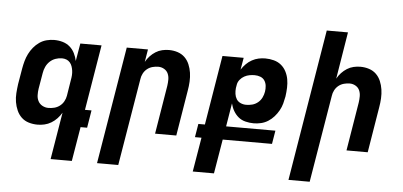

<svg xmlns="http://www.w3.org/2000/svg" viewBox="-58 -859 2517 1199"><g transform="rotate(5 1200.0 -260.0)"><path d="M254 -102Q272 -102 290.5 -106.5Q309 -111 325 -123Q341 -135 350.5 -152.5Q360 -170 363 -188L379 -288Q382 -303 383 -318Q384 -333 382 -347Q380 -361 375.5 -374Q371 -387 362 -397.5Q353 -408 340 -413Q327 -418 312 -418Q292 -418 272 -411Q252 -404 236.5 -389.5Q221 -375 212 -355.5Q203 -336 200 -316L183 -216Q180 -196 180.5 -175.5Q181 -155 190 -138Q199 -121 216.5 -111.5Q234 -102 254 -102ZM296 215 345 -80Q333 -60 317 -43Q301 -26 281 -14Q261 -2 239 3Q217 8 196 8Q167 8 140.5 0Q114 -8 95 -26Q76 -44 65 -69Q54 -94 49.5 -121Q45 -148 47 -176.5Q49 -205 53 -234L70 -334Q74 -357 80.5 -380.5Q87 -404 98 -426Q109 -448 125 -467.5Q141 -487 162 -501.5Q183 -516 207 -522Q231 -528 254 -528Q282 -528 307.5 -520.5Q333 -513 352 -496.5Q371 -480 382.5 -457Q394 -434 399 -409L418 -520H551L483 -110H524L506 0H465L429 215Z M587 215 709 -520H842L829 -441Q840 -461 855.5 -477.5Q871 -494 890 -506Q909 -518 930.5 -523Q952 -528 973 -528Q1002 -528 1028 -519.5Q1054 -511 1072.5 -493Q1091 -475 1101.5 -450Q1112 -425 1116 -398Q1120 -371 1118.5 -342.5Q1117 -314 1112 -286L1065 0H932L982 -304Q985 -324 985 -344Q985 -364 977.5 -381Q970 -398 953 -408Q936 -418 916 -418Q898 -418 879.5 -413Q861 -408 846 -396Q831 -384 822 -366.5Q813 -349 811 -332L720 215Z M1187 215 1223 0H1182L1196 -84H1237L1309 -520H1442L1429 -445Q1442 -465 1458 -481Q1474 -497 1494 -508Q1514 -519 1535 -523.5Q1556 -528 1577 -528Q1605 -528 1631 -521Q1657 -514 1676.5 -498Q1696 -482 1708 -459Q1720 -436 1724.5 -410.5Q1729 -385 1728 -357.5Q1727 -330 1723 -302Q1719 -280 1713 -257.5Q1707 -235 1695 -213.5Q1683 -192 1666.5 -173.5Q1650 -155 1629.5 -142Q1609 -129 1585.5 -123.5Q1562 -118 1540 -118Q1513 -118 1487.5 -124.5Q1462 -131 1443.5 -146.5Q1425 -162 1412.5 -183.5Q1400 -205 1394 -230L1370 -84H1679L1665 0H1356L1320 215ZM1483 -229Q1502 -229 1521 -234Q1540 -239 1556 -252Q1572 -265 1581 -283.5Q1590 -302 1593 -321Q1596 -339 1594 -357.5Q1592 -376 1582.5 -390.5Q1573 -405 1556 -411.5Q1539 -418 1520 -418Q1504 -418 1487.5 -415Q1471 -412 1455.5 -403.5Q1440 -395 1428.5 -381Q1417 -367 1414 -351L1410 -328Q1408 -309 1410.5 -291Q1413 -273 1422 -258.5Q1431 -244 1447.5 -236.5Q1464 -229 1483 -229Z M1787 215 1944 -735H2077L2029 -441Q2040 -461 2055.5 -477.5Q2071 -494 2090 -506Q2109 -518 2130.5 -523Q2152 -528 2173 -528Q2202 -528 2228 -519.5Q2254 -511 2272.5 -493Q2291 -475 2301.5 -450Q2312 -425 2316 -398Q2320 -371 2318.5 -342.5Q2317 -314 2312 -286L2265 0H2132L2182 -304Q2185 -324 2185 -344Q2185 -364 2177.5 -381Q2170 -398 2153 -408Q2136 -418 2116 -418Q2098 -418 2079.5 -413Q2061 -408 2046 -396Q2031 -384 2022 -366.5Q2013 -349 2011 -332L1920 215Z"/></g></svg>

Font: Iosevka Extrabold Extended
Style: Italic
Weight: 800
Width: 7
Italic angle: -9°
Monospace: yes
Designer: Belleve Invis
Foundry: Belleve Invis
Version: Version 32.5.0; ttfautohint (v1.8.4)